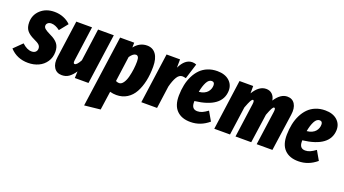

<svg xmlns="http://www.w3.org/2000/svg" viewBox="-92 -1120 3432 1914"><g transform="rotate(20 1623.5 -163.0)"><path d="M236.8 -550.8Q288.6 -550.8 333.5 -532.7Q378.4 -514.6 409.2 -482.9L337.9 -394Q289.1 -431.2 247.1 -431.2Q224.1 -431.2 210 -419.4Q195.8 -407.7 195.8 -389.2Q195.8 -372.1 212.6 -357.7Q229.5 -343.3 275.9 -320.8Q328.1 -296.9 354 -263.9Q379.9 -231 379.9 -176.8Q379.9 -118.2 349.6 -73Q319.3 -27.8 269.5 -4.9Q219.7 18.1 159.2 18.1Q41.5 18.1 -34.2 -64L53.2 -149.9Q105.5 -101.1 153.8 -101.1Q181.2 -101.1 196 -115.2Q210.9 -129.4 210.9 -151.9Q210.9 -174.3 195.1 -189.9Q179.2 -205.6 137.2 -224.1Q82.5 -249.5 57.9 -281Q33.2 -312.5 33.2 -366.2Q33.2 -445.8 90.6 -498.3Q147.9 -550.8 236.8 -550.8Z M517.6 18.1Q462.4 18.1 434.8 -24.7Q407.2 -67.4 418 -138.2L472.7 -533.2H639.6L588.9 -164.1Q584.5 -129.9 600.6 -129.9Q625 -129.9 656.7 -189.9L703.6 -533.2H870.6L795.9 0H650.9L653.8 -70.8Q625.5 -28.8 593.8 -5.4Q562 18.1 517.6 18.1Z M831.5 225.1 937.5 -533.2H1086.9L1085.9 -481.9Q1140.1 -550.8 1218.8 -550.8Q1279.8 -550.8 1313.2 -504.6Q1346.7 -458.5 1346.7 -372.1Q1346.7 -290 1331.8 -220.7Q1316.9 -151.4 1287.4 -97.2Q1257.8 -43 1209 -12.5Q1160.2 18.1 1096.7 18.1Q1062 18.1 1028.8 8.8L1000.5 207ZM1081.5 -103Q1106.4 -103 1126 -130.6Q1145.5 -158.2 1156.2 -200.2Q1167 -242.2 1172.4 -284.9Q1177.7 -327.6 1177.7 -365.2Q1177.7 -399.9 1169.2 -413.3Q1160.6 -426.8 1145.5 -426.8Q1116.2 -426.8 1083.5 -379.9L1046.9 -111.8Q1066.9 -103 1081.5 -103Z M1699.2 -548.8Q1720.7 -548.8 1742.2 -540L1691.4 -377Q1667 -382.8 1654.3 -382.8Q1620.1 -382.8 1596.9 -344.7Q1573.7 -306.6 1556.2 -238.8L1523.4 0H1356.4L1430.2 -533.2H1573.2L1572.3 -444.8Q1622.1 -548.8 1699.2 -548.8Z M1964.4 -550.8Q2044.9 -550.8 2091.3 -509.8Q2137.7 -468.8 2136.2 -403.8Q2130.4 -225.1 1849.6 -191.9V-178.2Q1849.6 -106 1910.6 -106Q1937 -106 1961.9 -116.9Q1986.8 -127.9 2019.5 -151.9L2075.2 -55.2Q1988.3 18.1 1883.3 18.1Q1788.6 19 1736.1 -34.2Q1683.6 -87.4 1685.5 -192.9Q1686.5 -252 1697.5 -304.7Q1708.5 -357.4 1731 -402.6Q1753.4 -447.8 1785.6 -480.7Q1817.9 -513.7 1863.5 -532.2Q1909.2 -550.8 1964.4 -550.8ZM1859.4 -293Q1890.6 -295.9 1914.1 -307.1Q1937.5 -318.4 1950.4 -334.2Q1963.4 -350.1 1969.5 -367.7Q1975.6 -385.3 1975.6 -403.8Q1975.6 -439 1945.3 -439Q1913.6 -439 1892.1 -397.7Q1870.6 -356.4 1859.4 -293Z M2707.5 -550.8Q2761.2 -550.8 2787.6 -508.1Q2814 -465.3 2803.2 -393.1L2747.1 0H2580.1L2630.4 -361.8Q2635.7 -402.8 2620.1 -402.8Q2609.9 -402.8 2597.9 -380.9Q2585.9 -358.9 2566.4 -307.1L2522.5 0H2355.5L2405.3 -361.8Q2410.6 -402.8 2395.5 -402.8Q2384.8 -402.8 2372.3 -379.6Q2359.9 -356.4 2339.4 -301.8L2297.4 0H2130.4L2204.1 -533.2H2349.1V-455.1Q2406.7 -550.8 2482.4 -550.8Q2521 -550.8 2546.1 -527.3Q2571.3 -503.9 2578.1 -461.9Q2635.3 -550.8 2707.5 -550.8Z M3108.9 -550.8Q3189.5 -550.8 3235.8 -509.8Q3282.2 -468.8 3280.8 -403.8Q3274.9 -225.1 2994.1 -191.9V-178.2Q2994.1 -106 3055.2 -106Q3081.5 -106 3106.4 -116.9Q3131.3 -127.9 3164.1 -151.9L3219.7 -55.2Q3132.8 18.1 3027.8 18.1Q2933.1 19 2880.6 -34.2Q2828.1 -87.4 2830.1 -192.9Q2831.1 -252 2842 -304.7Q2853 -357.4 2875.5 -402.6Q2897.9 -447.8 2930.2 -480.7Q2962.4 -513.7 3008.1 -532.2Q3053.7 -550.8 3108.9 -550.8ZM3003.9 -293Q3035.2 -295.9 3058.6 -307.1Q3082 -318.4 3095 -334.2Q3107.9 -350.1 3114 -367.7Q3120.1 -385.3 3120.1 -403.8Q3120.1 -439 3089.8 -439Q3058.1 -439 3036.6 -397.7Q3015.1 -356.4 3003.9 -293Z"/></g></svg>

Font: Fira Sans Compressed ExtraBold
Style: Italic
Weight: 800
Width: 3
Italic angle: -8°
Designer: Carrois Corporate & Edenspiekermann AG
Foundry: Carrois Corporate GbR & Edenspiekermann AG
Version: Version 4.203;PS 004.203;hotconv 1.0.88;makeotf.lib2.5.64775